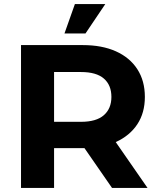

<svg xmlns="http://www.w3.org/2000/svg" viewBox="-20 -921 775 941"><path d="M83 0V-700H386Q480 -700 548 -669.5Q616 -639 653 -582Q690 -525 690 -446Q690 -368 653 -312Q616 -256 548 -225Q547 -225 547 -225L703 0H529L394 -195Q390 -195 386 -195H245V0ZM245 -324H377Q452 -324 489 -356.5Q526 -389 526 -446Q526 -504 489 -536Q452 -568 377 -568H245ZM296 -757 347 -901H496L399 -757Z"/></svg>

Font: Montserrat Z
Style: Bold
Weight: 700
Designer: Julieta Ulanovsky
Foundry: Julieta Ulanovsky
Version: Version 8.000